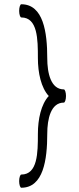

<svg xmlns="http://www.w3.org/2000/svg" viewBox="-20 -851 370 902"><path d="M280 -431C219 -431 202 -507 202 -578C202 -699 184 -831 80 -831C75 -831 70 -817 70 -800C70 -783 75 -769 80 -769C157 -769 158 -667 158 -578C158 -509 173 -439 209 -400C173 -361 158 -291 158 -222C158 -133 157 -31 80 -31C75 -31 70 -17 70 0C70 17 75 31 80 31C184 31 202 -101 202 -222C202 -293 219 -369 280 -369C285 -369 290 -383 290 -400C290 -417 285 -431 280 -431Z"/></svg>

Font: Nupuram ExtraLight
Style: Regular
Weight: 200
Designer: Santhosh Thottingal (santhosh.thottingal@gmail.com)
Foundry: SMC
Version: Version 1.000